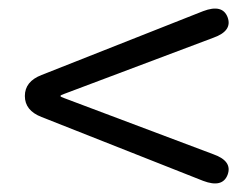

<svg xmlns="http://www.w3.org/2000/svg" viewBox="-20 -594 589 448"><path d="M511 -186Q499 -155 454 -172L77 -321Q38 -336 38 -370Q38 -404 77 -419L454 -568Q499 -585 511 -554Q523 -522 478 -506L130 -375Q121 -372 121 -370Q121 -368 130 -365L478 -234Q523 -218 511 -186Z"/></svg>

Font: Resource Han Rounded JP Normal
Style: Regular
Weight: 350
Designer: Cyano Hao (round all glyphs); Ryoko NISHIZUKA 西塚涼子 (kana, bopomofo & ideographs); Paul D. Hunt (Latin, Greek & Cyrillic)
Foundry: Cyano Hao
Version: 0.990